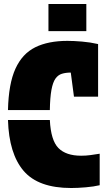

<svg xmlns="http://www.w3.org/2000/svg" viewBox="-20 -933 545 963"><path d="M230 -381H20Q23 -513 57.5 -588.5Q92 -664 157 -696Q222 -728 318 -728Q350 -728 391.5 -724.5Q433 -721 472 -712V-448H351L335 -569Q310 -569 290.5 -563Q271 -557 258 -538.5Q245 -520 238 -482Q231 -444 230 -381ZM20 -331H230Q235 -229 273 -190.5Q311 -152 387 -152Q411 -152 433 -155Q455 -158 480 -162V-4Q451 3 410 6.5Q369 10 337 10Q172 10 98.5 -76Q25 -162 20 -331ZM223 -913H413V-777H223Z"/></svg>

Font: Protest Guerrilla
Style: Regular
Weight: 400
Designer: Octavio Pardo
Foundry: Ashler Design
Version: Version 2.005; ttfautohint (v1.8.4.7-5d5b)